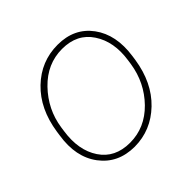

<svg xmlns="http://www.w3.org/2000/svg" viewBox="-142 -679 831 831"><g transform="rotate(-45 273.5 -264.0)"><path d="M394.5 -85.9Q462.4 -155.8 477.5 -253.9L480.5 -274.4Q495.6 -375 450.2 -443.4Q405.3 -511.7 313.5 -511.7Q221.7 -511.7 153.3 -440.9Q85 -370.1 70.8 -274.4L67.9 -253.9Q52.7 -150.9 97.7 -83.5Q142.6 -16.1 234.4 -16.1Q326.2 -16.1 394.5 -85.9ZM506.8 -274.4 503.9 -253.9Q485.4 -132.8 411.1 -61.5Q336.9 9.8 236.3 10.3Q134.8 9.8 79.1 -64.5Q23.4 -138.7 41.5 -253.9L44.4 -274.4Q62.5 -395.5 136.7 -466.8Q210.9 -538.1 312.5 -538.1Q414.1 -538.1 468.8 -463.9Q523.4 -389.6 506.8 -274.4Z"/></g></svg>

Font: Roboto-ThinItalic
Style: Italic
Weight: 250
Italic angle: -12°
Designer: Google
Version: Version 1.100141; 2013; ttfautohint (v0.94.14-c901) -l 8 -r 